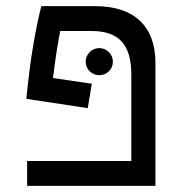

<svg xmlns="http://www.w3.org/2000/svg" viewBox="-20 -606 626 626"><path d="M279.3 -333 152.8 -351.6C161.6 -425.8 170.4 -473.6 176.3 -504.9H278.3C365.7 -504.9 408.2 -462.9 408.2 -362.3V-81.1H68.4V0H486.8V-400.9C486.8 -520.5 417 -585.9 291.5 -585.9H114.7C95.7 -510.3 78.6 -416 65.9 -283.7L266.1 -253.4ZM303.7 -360.8C328.1 -360.8 348.1 -380.4 348.1 -404.8C348.1 -429.2 328.1 -449.2 303.7 -449.2C279.3 -449.2 259.3 -429.2 259.3 -404.8C259.3 -380.4 279.3 -360.8 303.7 -360.8Z"/></svg>

Font: Cascadia Code SemiLight
Style: Regular
Weight: 350
Monospace: yes
Designer: Aaron Bell
Foundry: Saja Typeworks
Version: Version 2404.023